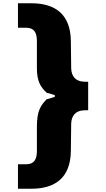

<svg xmlns="http://www.w3.org/2000/svg" viewBox="-20 -934 650 1176"><path d="M90 222H173C318 222 413 154 414 -11L416 -176C417 -224 443 -256 491 -258L520 -259V-433L491 -434C443 -436 417 -468 416 -516L414 -681C413 -846 318 -914 173 -914H90V-764H140C190 -764 206 -734 206 -681V-516C206 -436 229 -400 266 -366L308 -354C314 -352 317 -350 317 -346C317 -342 314 -340 308 -338L266 -326C229 -289 206 -254 206 -159V-11C206 42 190 72 140 72H90Z"/></svg>

Font: Finlandica Black
Style: Regular
Weight: 900
Designer: Niklas Ekholm, Juho Hiilivirta, Jaakko Suomalainen
Foundry: Helsinki Type Studio
Version: Version 2.000;Glyphs 3.2 (3202)